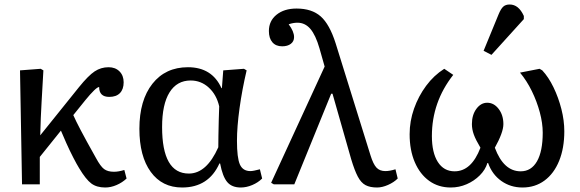

<svg xmlns="http://www.w3.org/2000/svg" viewBox="-20 -820 2581 854"><path d="M448 14Q410 14 386 -4Q362 -22 332 -72Q322 -88 306 -119Q290 -150 275 -183.5Q260 -217 251 -239L157 -122V0H78L69 -507L161 -514L173 -507Q169 -433 165 -366.5Q161 -300 159 -218L331 -432Q373 -484 401 -502.5Q429 -521 463 -521Q493 -521 511.5 -502.5Q530 -484 530 -454Q530 -423 513.5 -406Q497 -389 466 -389Q421 -389 421 -433Q414 -433 398 -417.5Q382 -402 360 -375L306 -308Q317 -283 339 -241Q361 -199 407 -117Q427 -80 443 -68Q459 -56 487 -56Q507 -56 533 -64L543 -26Q524 -8 498.5 3Q473 14 448 14Z M790 14Q701 14 650.5 -55.5Q600 -125 600 -247Q600 -374 658 -447.5Q716 -521 816 -521Q923 -521 965 -428H967L973 -507L1065 -514L1077 -507Q1057 -422 1045.5 -339Q1034 -256 1034 -194Q1034 -118 1047 -88.5Q1060 -59 1094 -59Q1100 -59 1110.5 -61Q1121 -63 1136 -67L1146 -26Q1128 -8 1102 3Q1076 14 1051 14Q1011 14 990.5 -10.5Q970 -35 959 -93H956Q908 14 790 14ZM820 -48Q899 -48 951 -165Q951 -182 951.5 -215.5Q952 -249 953 -285.5Q954 -322 955 -347Q943 -399 908.5 -430.5Q874 -462 828 -462Q767 -462 734 -409Q701 -356 701 -255Q701 -48 820 -48Z M1739 -67 1749 -26Q1732 -9 1706 2.5Q1680 14 1657 14Q1626 14 1606 3.5Q1586 -7 1571.5 -34.5Q1557 -62 1542 -112L1459 -403H1453L1289 0H1198L1186 -7L1424 -524L1401 -605Q1384 -664 1360.5 -691.5Q1337 -719 1303 -719Q1284 -719 1264 -712Q1288 -680 1288 -655Q1288 -636 1273.5 -625Q1259 -614 1235 -614Q1207 -614 1191.5 -632Q1176 -650 1176 -682Q1176 -727 1210 -754.5Q1244 -782 1299 -782Q1367 -782 1406.5 -747Q1446 -712 1473 -627L1628 -129Q1640 -90 1654.5 -74.5Q1669 -59 1694 -59Q1713 -59 1739 -67Z M1985 14Q1930 14 1889 -15.5Q1848 -45 1825 -98.5Q1802 -152 1802 -223Q1802 -281 1821.5 -336.5Q1841 -392 1875.5 -438.5Q1910 -485 1956 -514L1996 -487Q1901 -366 1901 -215Q1901 -141 1927.5 -99.5Q1954 -58 2002 -58Q2077 -58 2117 -163Q2096 -198 2087.5 -221.5Q2079 -245 2079 -268Q2079 -309 2099 -336Q2119 -363 2147 -363Q2177 -363 2198 -335.5Q2219 -308 2219 -268Q2219 -249 2209 -222Q2199 -195 2181 -163Q2220 -58 2296 -58Q2343 -58 2368.5 -102.5Q2394 -147 2394 -230Q2394 -272 2381 -320.5Q2368 -369 2345.5 -415Q2323 -461 2293 -497L2380 -514L2392 -507Q2420 -477 2442 -431.5Q2464 -386 2477 -335Q2490 -284 2490 -236Q2490 -161 2467 -104.5Q2444 -48 2402 -17Q2360 14 2304 14Q2251 14 2210 -15Q2169 -44 2151 -95H2148Q2139 -65 2114 -40Q2089 -15 2055.5 -0.5Q2022 14 1985 14ZM2166 -576 2131 -594 2198 -757Q2208 -781 2218.5 -790.5Q2229 -800 2247 -800Q2287 -800 2310 -749V-735Z"/></svg>

Font: Literata 12pt
Style: Regular
Weight: 400
Designer: Latin by Veronika Burian and Jose Scaglione. Greek by Irene Vlachou. Cyrillic by Vera Evstafieva.
Foundry: TypeTogether
Version: Version 3.002